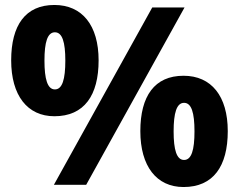

<svg xmlns="http://www.w3.org/2000/svg" viewBox="-20 -744 963 773"><path d="M199 -724C82 -724 25 -642 25 -501C25 -360 90 -276 199 -276C319 -276 377 -360 377 -501C377 -642 311 -724 199 -724ZM723 -714H593L197 0H327ZM201 -614C231 -614 243 -574 243 -500C243 -425 231 -384 201 -384C171 -384 159 -426 159 -500C159 -574 171 -614 201 -614ZM719 -439C602 -439 545 -357 545 -216C545 -75 610 9 719 9C839 9 897 -75 897 -216C897 -357 831 -439 719 -439ZM721 -330C751 -330 763 -290 763 -215C763 -140 751 -100 721 -100C691 -100 679 -141 679 -215C679 -289 691 -330 721 -330Z"/></svg>

Font: Noto Sans Arabic ExtBd
Style: Regular
Weight: 800
Designer: Monotype Design Team, Nadine Chahine, Nizar Qandah and Khaled Hosny
Foundry: Monotype Imaging Inc.
Version: Version 2.012